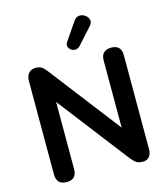

<svg xmlns="http://www.w3.org/2000/svg" viewBox="-136 -1056 1021 1169"><g transform="rotate(-15 374.5 -471.5)"><path d="M427 -771Q414 -758 398.5 -757.5Q383 -757 371 -766Q359 -775 355.5 -788.5Q352 -802 362 -817L439 -929Q453 -950 473.5 -951Q494 -952 510.5 -940Q527 -928 531.5 -909.5Q536 -891 519 -873ZM139 8Q75 8 75 -58V-644Q75 -678 91 -695.5Q107 -713 134 -713Q158 -713 172 -704Q186 -695 202 -674L547 -226V-648Q547 -713 611 -713Q674 -713 674 -648V-55Q674 -26 659.5 -9Q645 8 619 8Q594 8 579.5 -1Q565 -10 548 -31L202 -480V-58Q202 8 139 8Z"/></g></svg>

Font: Chiron GoRound TC SB
Style: Regular
Weight: 500
Designer: Ryoko NISHIZUKA 西塚涼子 (kana, bopomofo & ideographs); Paul D. Hunt (Latin, Greek & Cyrillic); Sandoll Communications 산돌커뮤니
Foundry: Adobe
Version: Version 1.000;hotconv 1.1.1;makeotfexe 2.6.0